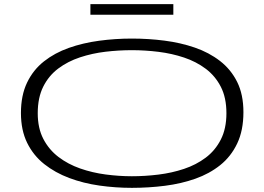

<svg xmlns="http://www.w3.org/2000/svg" viewBox="-20 -896 1274 926"><path d="M616 10Q537 10 459.5 -1Q382 -12 314 -37.5Q246 -63 193.5 -104.5Q141 -146 111 -207Q81 -268 81 -351Q81 -436 110.5 -497.5Q140 -559 192 -600Q244 -641 312 -665Q380 -689 458 -699.5Q536 -710 616 -710Q696 -710 773.5 -700Q851 -690 919.5 -666.5Q988 -643 1041 -602Q1094 -561 1124 -500.5Q1154 -440 1154 -355Q1154 -267 1124 -204Q1094 -141 1042 -99.5Q990 -58 922 -34Q854 -10 775.5 0Q697 10 616 10ZM616 -46Q680 -46 744.5 -54Q809 -62 867.5 -81.5Q926 -101 972 -135.5Q1018 -170 1045 -223Q1072 -276 1072 -350Q1072 -425 1045 -477.5Q1018 -530 972 -564.5Q926 -599 867.5 -618.5Q809 -638 744.5 -646Q680 -654 616 -654Q553 -654 489 -646.5Q425 -639 366 -619.5Q307 -600 261 -565.5Q215 -531 188.5 -478Q162 -425 162 -350Q162 -278 189 -226Q216 -174 262 -139Q308 -104 366.5 -83.5Q425 -63 489.5 -54.5Q554 -46 616 -46ZM416 -825V-876H816V-825Z"/></svg>

Font: Georama ExtraExtended Light
Style: Regular
Weight: 300
Width: 8
Designer: Jean-Baptiste Levee
Foundry: Production Type
Version: Version 1.000